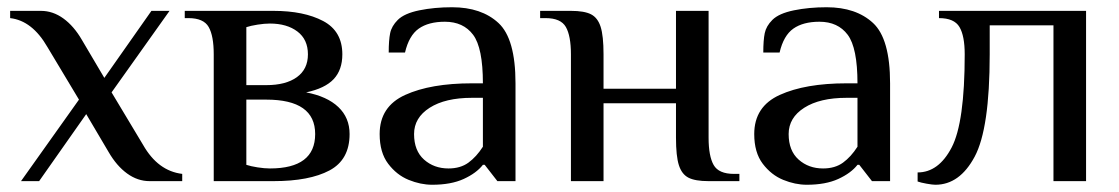

<svg xmlns="http://www.w3.org/2000/svg" viewBox="-20 -500 3090 530"><path d="M198 -225 111 -370Q69 -443 8 -450V-470H93Q126 -470 155 -449Q184 -428 206 -390L268 -285L398 -470H448L288 -245L375 -100Q416 -28 483 -20V0H393Q360 0 331 -21Q302 -42 280 -80L218 -185L88 0H38Z M570 -350Q570 -401 556 -425.5Q542 -450 500 -450H490V-470H735Q819 -470 872 -442Q925 -414 925 -350Q925 -307 901 -281.5Q877 -256 825 -245Q883 -234 914 -204.5Q945 -175 945 -130Q945 -59 889.5 -29.5Q834 0 735 0H570ZM715 -265Q769 -265 799.5 -287Q830 -309 830 -350Q830 -391 801 -413Q772 -435 725 -435Q710 -435 691 -432Q672 -429 660 -425V-265ZM850 -130Q850 -225 715 -225H660V-45Q672 -41 691 -38Q710 -35 725 -35Q850 -35 850 -130Z M1028 -130Q1028 -206 1098.5 -238Q1169 -270 1283 -270H1313Q1313 -368 1286 -404Q1259 -440 1208 -440Q1163 -440 1136 -421Q1109 -402 1098 -355H1053Q1053 -389 1057 -408.5Q1061 -428 1078 -445Q1096 -463 1137.5 -471.5Q1179 -480 1228 -480Q1309 -480 1356 -436.5Q1403 -393 1403 -270V0H1353L1318 -45H1313Q1295 -22 1260 -6Q1225 10 1173 10Q1141 10 1108 -3.5Q1075 -17 1051.5 -48Q1028 -79 1028 -130ZM1313 -95V-230H1283Q1209 -230 1166 -202.5Q1123 -175 1123 -130Q1123 -84 1150.5 -59.5Q1178 -35 1218 -35Q1251 -35 1273 -51Q1295 -67 1313 -95Z M1556 -350Q1556 -401 1542 -425.5Q1528 -450 1486 -450H1471V-470H1556Q1593 -470 1611.5 -460.5Q1630 -451 1638 -426Q1646 -401 1646 -350V-255H1846V-470H1936V-120Q1936 -69 1950 -44.5Q1964 -20 2006 -20H2021V0H1936Q1899 0 1880.5 -9.5Q1862 -19 1854 -44Q1846 -69 1846 -120V-215H1646V0H1556Z M2062 -130Q2062 -206 2132.5 -238Q2203 -270 2317 -270H2347Q2347 -368 2320 -404Q2293 -440 2242 -440Q2197 -440 2170 -421Q2143 -402 2132 -355H2087Q2087 -389 2091 -408.5Q2095 -428 2112 -445Q2130 -463 2171.5 -471.5Q2213 -480 2262 -480Q2343 -480 2390 -436.5Q2437 -393 2437 -270V0H2387L2352 -45H2347Q2329 -22 2294 -6Q2259 10 2207 10Q2175 10 2142 -3.5Q2109 -17 2085.5 -48Q2062 -79 2062 -130ZM2347 -95V-230H2317Q2243 -230 2200 -202.5Q2157 -175 2157 -130Q2157 -84 2184.5 -59.5Q2212 -35 2252 -35Q2285 -35 2307 -51Q2329 -67 2347 -95Z M2513 1V-24Q2571 -24 2607 -93Q2643 -162 2643 -350Q2643 -401 2628.5 -425.5Q2614 -450 2572 -450V-470H2978V0H2888V-430H2712V-350Q2712 -145 2670.5 -67.5Q2629 10 2562 10Q2554 10 2537.5 7Q2521 4 2513 1Z"/></svg>

Font: El Messiri
Style: Regular
Weight: 400
Designer: Mohamed Gaber
Foundry: Kief Type Foundry
Version: Version 2.006